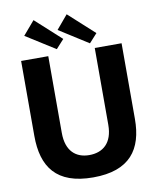

<svg xmlns="http://www.w3.org/2000/svg" viewBox="-102 -1046 936 1135"><g transform="rotate(-10 365.5 -478.5)"><path d="M178 -967 108 -885 284 -774 332 -827ZM377 -967 308 -885 483 -774 531 -827ZM667 -288V-742H506V-281C506 -171 446 -124 365 -124C285 -124 227 -172 227 -281V-742H64V-292C64 -106 144 10 365 10C586 10 667 -106 667 -288Z"/></g></svg>

Font: 18Franklin
Style: Bold
Weight: 700
Designer: Pablo Impallari, Rodrigo Fuenzalida (Modified by Dan O. Williams)
Version: Version 0.025;PS 000.025;hotconv 1.0.88;makeotf.lib2.5.64775